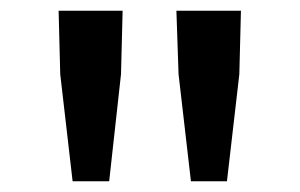

<svg xmlns="http://www.w3.org/2000/svg" viewBox="-20 -795 558 357"><path d="M115 -458H183L205 -657L208 -775H89L92 -657ZM335 -458H402L425 -657L428 -775H308L312 -657Z"/></svg>

Font: Noto Sans JP Medium
Style: Regular
Weight: 500
Designer: Ryoko NISHIZUKA 西塚涼子 (kana, bopomofo & ideographs); Paul D. Hunt (Latin, Greek & Cyrillic); Sandoll Communications 산돌커뮤니
Foundry: Adobe
Version: Version 2.004;hotconv 1.0.118;makeotfexe 2.5.65603